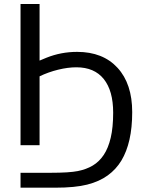

<svg xmlns="http://www.w3.org/2000/svg" viewBox="-20 -708 714 936"><path d="M80.1 134.3H227.5Q317.4 134.3 359.1 126Q400.9 117.7 432.4 98.9Q463.9 80.1 485.8 47.1Q507.8 14.2 519.8 -36.6Q531.7 -87.4 531.7 -158.7Q531.7 -265.6 485.8 -322.8Q439.9 -379.9 352.5 -379.9Q311 -379.9 263.2 -368.2Q215.3 -356.4 172.9 -335.9V0H80.1V-688.5H172.9V-412.6L207 -426.8Q277.8 -455.1 356 -455.1Q481.9 -455.1 553.2 -377.2Q624.5 -299.3 624.5 -161.6Q624.5 -85.9 611.1 -27.1Q597.7 31.7 571.8 74.7Q545.9 117.7 505.1 147.2Q464.4 176.8 405.3 191.9Q346.2 207 248.5 207H80.1Z"/></svg>

Font: Arial
Style: Regular
Weight: 400
Designer: Steve Matteson
Foundry: Ascender Corporation
Version: Version 2.00.3